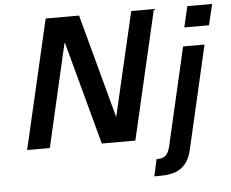

<svg xmlns="http://www.w3.org/2000/svg" viewBox="-60 -793 1286 1071"><g transform="rotate(-5 583.0 -257.0)"><path d="M673 0 840 -722H713L578 -140L421 -722H234L67 0H194L328 -582L485 0ZM1000 -605H1138L1166 -722H1027ZM761 208H791C882 208 947 182 971 78L1104 -500H984L858 48C848 86 834 113 792 113H782Z"/></g></svg>

Font: Perun SemiBold Italic
Style: Regular
Weight: 400
Italic angle: -12°
Foundry: Copyright (c) Stefan Peev, Context Ltd, 2016
Version: Version 1.026